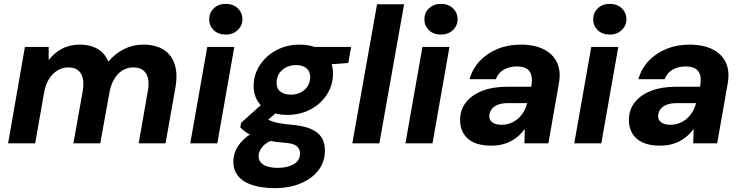

<svg xmlns="http://www.w3.org/2000/svg" viewBox="-20 -742 3842 994"><path d="M22 0 109 -499H232V-431Q260 -468 300.5 -489.5Q341 -511 392 -511Q429 -511 458.5 -501Q488 -491 508.5 -471.5Q529 -452 541 -423Q575 -464 621.5 -487.5Q668 -511 721 -511Q786 -511 827.5 -484.5Q869 -458 885 -407Q901 -356 887 -282L837 0H698L745 -269Q756 -329 736.5 -361Q717 -393 670 -393Q642 -393 617.5 -379.5Q593 -366 575.5 -339.5Q558 -313 549 -276L499 0H360L408 -269Q418 -329 399 -361Q380 -393 333 -393Q303 -393 277 -377Q251 -361 233 -332Q215 -303 208 -261L162 0Z M965 0 1053 -499H1193L1105 0ZM1149 -563Q1110 -563 1086.5 -586Q1063 -609 1063 -642Q1063 -676 1087 -699Q1111 -722 1149 -722Q1187 -722 1211 -699Q1235 -676 1235 -642Q1235 -609 1210.5 -586Q1186 -563 1149 -563Z M1403 232Q1337 232 1288 216.5Q1239 201 1213 169.5Q1187 138 1188 92Q1189 49 1212.5 14Q1236 -21 1278 -49Q1320 -77 1378 -96L1415 -26Q1364 -10 1341.5 14.5Q1319 39 1319 65Q1318 85 1330.5 99.5Q1343 114 1366.5 120.5Q1390 127 1419 127Q1467 127 1500 108.5Q1533 90 1533 53Q1534 31 1517.5 15.5Q1501 0 1453 -3Q1408 -6 1371 -14Q1334 -22 1305 -32.5Q1276 -43 1256 -56Q1236 -69 1224 -83L1228 -106L1355 -220L1446 -189L1298 -62L1350 -134Q1361 -126 1372.5 -120.5Q1384 -115 1399.5 -110.5Q1415 -106 1437 -102.5Q1459 -99 1490 -96Q1552 -91 1590.5 -74Q1629 -57 1646 -28.5Q1663 0 1662 39Q1662 96 1628.5 139.5Q1595 183 1536.5 207.5Q1478 232 1403 232ZM1467 -147Q1411 -147 1371.5 -167Q1332 -187 1312 -221.5Q1292 -256 1293 -299Q1294 -358 1326 -406Q1358 -454 1411.5 -482.5Q1465 -511 1531 -511Q1588 -511 1627 -491Q1666 -471 1685.5 -436.5Q1705 -402 1704 -358Q1703 -299 1671.5 -251Q1640 -203 1586.5 -175Q1533 -147 1467 -147ZM1486 -252Q1528 -252 1556.5 -277Q1585 -302 1586 -342Q1586 -373 1566 -389Q1546 -405 1513 -405Q1470 -405 1441 -379.5Q1412 -354 1412 -314Q1411 -284 1431.5 -268Q1452 -252 1486 -252ZM1595 -402 1590 -499H1798L1783 -416Z M1804 0 1932 -720H2072L1944 0Z M2079 0 2167 -499H2307L2219 0ZM2263 -563Q2224 -563 2200.5 -586Q2177 -609 2177 -642Q2177 -676 2201 -699Q2225 -722 2263 -722Q2301 -722 2325 -699Q2349 -676 2349 -642Q2349 -609 2324.5 -586Q2300 -563 2263 -563Z M2523 12Q2466 12 2430.5 -5.5Q2395 -23 2378 -53.5Q2361 -84 2362 -122Q2362 -174 2392.5 -212.5Q2423 -251 2477.5 -272Q2532 -293 2607 -293H2730Q2737 -329 2731 -352Q2725 -375 2706.5 -386.5Q2688 -398 2655 -398Q2618 -398 2588.5 -381.5Q2559 -365 2547 -332H2411Q2426 -386 2463.5 -426Q2501 -466 2555.5 -488.5Q2610 -511 2675 -511Q2746 -511 2794.5 -487Q2843 -463 2864 -417.5Q2885 -372 2873 -308L2819 0H2695L2697 -74Q2683 -55 2665 -39Q2647 -23 2625.5 -11.5Q2604 0 2578.5 6Q2553 12 2523 12ZM2576 -96Q2601 -96 2623 -104.5Q2645 -113 2662.5 -128.5Q2680 -144 2691.5 -164Q2703 -184 2709 -207V-208H2608Q2579 -208 2558 -200Q2537 -192 2525.5 -177Q2514 -162 2513 -142Q2513 -119 2530.5 -107.5Q2548 -96 2576 -96Z M2953 0 3041 -499H3181L3093 0ZM3137 -563Q3098 -563 3074.5 -586Q3051 -609 3051 -642Q3051 -676 3075 -699Q3099 -722 3137 -722Q3175 -722 3199 -699Q3223 -676 3223 -642Q3223 -609 3198.5 -586Q3174 -563 3137 -563Z M3397 12Q3340 12 3304.5 -5.5Q3269 -23 3252 -53.5Q3235 -84 3236 -122Q3236 -174 3266.5 -212.5Q3297 -251 3351.5 -272Q3406 -293 3481 -293H3604Q3611 -329 3605 -352Q3599 -375 3580.5 -386.5Q3562 -398 3529 -398Q3492 -398 3462.5 -381.5Q3433 -365 3421 -332H3285Q3300 -386 3337.5 -426Q3375 -466 3429.5 -488.5Q3484 -511 3549 -511Q3620 -511 3668.5 -487Q3717 -463 3738 -417.5Q3759 -372 3747 -308L3693 0H3569L3571 -74Q3557 -55 3539 -39Q3521 -23 3499.5 -11.5Q3478 0 3452.5 6Q3427 12 3397 12ZM3450 -96Q3475 -96 3497 -104.5Q3519 -113 3536.5 -128.5Q3554 -144 3565.5 -164Q3577 -184 3583 -207V-208H3482Q3453 -208 3432 -200Q3411 -192 3399.5 -177Q3388 -162 3387 -142Q3387 -119 3404.5 -107.5Q3422 -96 3450 -96Z"/></svg>

Font: DM Sans 20pt ExtraBold
Style: Italic
Weight: 800
Italic angle: -10°
Version: Version 4.004;gftools[0.9.30]